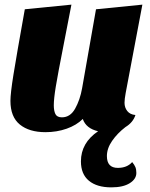

<svg xmlns="http://www.w3.org/2000/svg" viewBox="-20 -550 649 828"><path d="M550 149Q560 161 564 171Q568 181 568 196Q568 222 539.5 240Q511 258 460 258Q398 258 363.5 229.5Q329 201 329 146Q329 66 403 16Q351 4 337 -37Q310 -10 267.5 5Q225 20 176 20Q106 20 65.5 -13Q25 -46 25 -115Q25 -147 38 -228Q51 -309 87 -510L288 -530L255 -360Q229 -228 220.5 -176Q212 -124 212 -96Q212 -72 219 -58Q226 -44 247 -44Q283 -44 304 -81.5Q325 -119 334 -169L394 -510L594 -530L522 -149Q517 -122 517 -107Q517 -86 529 -71Q541 -56 564 -54Q554 -22 521 -2Q486 25 463.5 57.5Q441 90 441 123Q441 174 488 174Q528 174 550 149Z"/></svg>

Font: Sansita ExtraBold Italic
Style: Regular
Weight: 800
Italic angle: -11°
Designer: Pablo Cosgaya
Foundry: Omnibus-Type
Version: Version 1.006